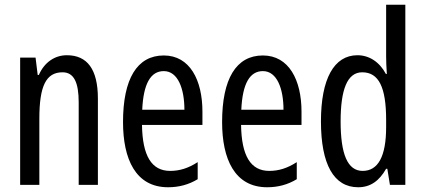

<svg xmlns="http://www.w3.org/2000/svg" viewBox="-20 -780 1794 810"><path d="M262 -547C211 -547 167 -517 144 -464H139L130 -537H65V0H146V-279C146 -417 174 -475 244 -475C292 -475 312 -432 312 -348V0H393V-364C393 -488 348 -547 262 -547Z M671 -546C558 -546 499 -447 499 -265C499 -109 552 10 689 10C735 10 776 -1 814 -24V-96C774 -70 737 -59 698 -59C619 -59 581 -123 579 -253H834V-309C834 -442 781 -546 671 -546ZM671 -480C731 -480 758 -405 758 -317H580C585 -428 616 -480 671 -480Z M1089 -546C976 -546 917 -447 917 -265C917 -109 970 10 1107 10C1153 10 1194 -1 1232 -24V-96C1192 -70 1155 -59 1116 -59C1037 -59 999 -123 997 -253H1252V-309C1252 -442 1199 -546 1089 -546ZM1089 -480C1149 -480 1176 -405 1176 -317H998C1003 -428 1034 -480 1089 -480Z M1491 10C1543 10 1580 -17 1609 -68H1614L1625 0H1690V-760H1609V-542C1609 -521 1610 -498 1612 -468H1608C1581 -519 1537 -547 1488 -547C1389 -547 1334 -447 1334 -268C1334 -87 1388 10 1491 10ZM1510 -59C1446 -59 1417 -130 1417 -268C1417 -402 1445 -475 1508 -475C1578 -475 1609 -412 1609 -274V-244C1609 -120 1575 -59 1510 -59Z"/></svg>

Font: Noto Sans Gujarati ExtraCondensed
Style: Regular
Weight: 400
Width: 2
Designer: Jelle Bosma - Monotype Design Team, Universal Thirst
Foundry: Monotype Imaging Inc.
Version: Version 2.106